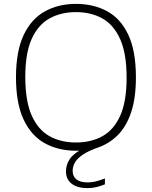

<svg xmlns="http://www.w3.org/2000/svg" viewBox="-20 -769 784 991"><path d="M432 202Q378.5 202 349.5 179Q320.5 156 320.5 115.5Q320.5 82 339.5 52.8Q358.5 23.5 407 -1L406 9H374Q280.5 9 210.5 -30Q140.5 -69 101.5 -152.8Q62.5 -236.5 62.5 -370Q62.5 -504 101.8 -587.5Q141 -671 211 -710Q281 -749 372 -749Q463 -749 533 -711Q603 -673 642.2 -589.5Q681.5 -506 681.5 -370Q681.5 -261.5 656.5 -188.2Q631.5 -115 587.8 -71.5Q544 -28 488.5 -8.5Q435.5 10 406.5 30Q377.5 50 366.2 70.8Q355 91.5 355 113Q355 142 374.8 157.2Q394.5 172.5 432.5 172.5Q453.5 172.5 473.8 167.5Q494 162.5 521.5 152V182.5Q499.5 191.5 477 196.8Q454.5 202 432 202ZM372 -33.5Q450 -33.5 509 -66.2Q568 -99 600.8 -172.5Q633.5 -246 633.5 -368Q633.5 -492 600.5 -566.2Q567.5 -640.5 508.8 -673.5Q450 -706.5 372 -706.5Q294.5 -706.5 235.5 -673.8Q176.5 -641 143.5 -567.8Q110.5 -494.5 110.5 -372Q110.5 -248 143.2 -173.8Q176 -99.5 235 -66.5Q294 -33.5 372 -33.5Z"/></svg>

Font: Encode Sans SC SemiExpanded ExtraLight
Style: Regular
Weight: 250
Width: 6
Designer: Multiple Designers
Foundry: Impallari Type
Version: Version 3.002